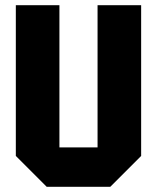

<svg xmlns="http://www.w3.org/2000/svg" viewBox="-20 -720 605 740"><path d="M41 -119V-700H209V-152H356V-700H524V-119L405 0H160Z"/></svg>

Font: Tektur SemiCondensed
Style: Bold
Weight: 700
Width: 4
Designer: Adam Jagosz
Foundry: Adam Jagosz
Version: Version 1.005;gftools[0.9.30]